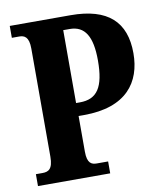

<svg xmlns="http://www.w3.org/2000/svg" viewBox="-81 -779 702 843"><g transform="rotate(-10 270.0 -357.0)"><path d="M20 0H342V-53H292C269 -53 249 -60 249 -113V-272H273C463 -272 534 -373 534 -502C534 -641 458 -714 291 -714H20V-661H53C75 -661 96 -653 96 -600V-118C96 -61 75 -53 49 -53H20ZM265 -330H248V-655H277C344 -655 375 -605 375 -498C375 -378 342 -330 265 -330Z"/></g></svg>

Font: Noto Serif Devanagari ExtraCondensed ExtraBold
Style: Regular
Weight: 800
Width: 2
Designer: Universal Thirst, Indian Type Foundry and the Monotype Design Team
Foundry: Monotype Imaging Inc.
Version: Version 2.004